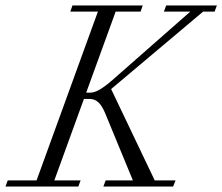

<svg xmlns="http://www.w3.org/2000/svg" viewBox="-68 -683 814 703"><path d="M-47.9 0 -39.6 -22.5H65.9L290.5 -640.6H189.5L197.3 -663.1H454.6L446.8 -640.6H355.5L247.6 -343.8H263.7Q291 -343.8 342.8 -389.2L628.9 -640.6H532.2L540.5 -663.1H726.1L717.8 -640.6H675.8L338.9 -356.9L498.5 -22.5H574.7L565.9 0H310.5L318.8 -22.5H418.5L317.4 -267.6Q305.7 -295.9 292.2 -308.3Q278.8 -320.8 259.3 -320.8H239.3L130.9 -22.5H227.1L218.8 0Z"/></svg>

Font: Elstob Light
Style: Italic
Weight: 300
Italic angle: -20°
Designer: Peter S. Baker
Version: Version 1.015